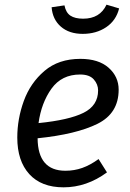

<svg xmlns="http://www.w3.org/2000/svg" viewBox="-20 -790 556 822"><path d="M141 -198Q142 -59 260 -59Q298 -59 332 -71Q366 -83 402 -109L438 -52Q351 12 252 12Q157 12 105.5 -44.5Q54 -101 54 -201Q54 -281 82 -358Q110 -435 170.5 -486.5Q231 -538 324 -538Q402 -538 445 -500Q488 -462 488 -406Q488 -305 397.5 -260Q307 -215 141 -198ZM400 -403Q400 -429 381.5 -450Q363 -471 323 -471Q244 -471 200.5 -410.5Q157 -350 145 -263Q275 -276 337.5 -307Q400 -338 400 -403ZM201 -759 256 -767Q262 -736 281.5 -723Q301 -710 336 -710Q408 -710 436 -770L490 -754Q477 -702 434.5 -673.5Q392 -645 334 -645Q276 -645 240.5 -676Q205 -707 201 -759Z"/></svg>

Font: FiraGO Book
Style: Italic
Weight: 350
Italic angle: -8°
Designer: bBox Type GmbH
Foundry: bBox Type GmbH
Version: Version 1.001